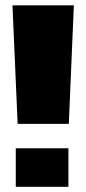

<svg xmlns="http://www.w3.org/2000/svg" viewBox="-20 -695 324 724"><path d="M46.5 -228H239.5L258.5 -675H27ZM39.5 9.5H238V-136H39.5Z"/></svg>

Font: Anybody UltraCondensed Thin ExtraBold
Style: Regular
Weight: 800
Version: Version 1.111